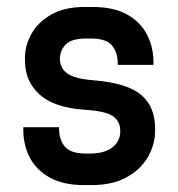

<svg xmlns="http://www.w3.org/2000/svg" viewBox="-20 -533 519 559"><path d="M225.1 5.9Q163.6 5.9 124.3 -16.4Q85 -38.6 66.4 -75Q47.9 -111.3 47.9 -154.3V-162.6H151.9V-159.2Q151.9 -126 168.9 -106Q186 -85.9 230.5 -85.9H241.2Q284.7 -85.9 307.9 -104.5Q331.1 -123 330.1 -152.8Q329.6 -180.2 308.8 -194.8Q288.1 -209.5 227.1 -213.4Q138.2 -219.2 95.5 -257.6Q52.7 -295.9 52.7 -356.9V-365.2Q52.7 -400.9 71.8 -434.8Q90.8 -468.8 129.4 -490.7Q168 -512.7 226.1 -512.7H249.5Q311.5 -512.7 350.6 -490.5Q389.6 -468.3 408.2 -431.9Q426.8 -395.5 426.8 -352.5V-344.2H322.8V-347.7Q322.8 -380.9 305.9 -400.9Q289.1 -420.9 244.1 -420.9H231.4Q187 -420.9 170.7 -402.8Q154.3 -384.8 154.3 -362.3Q154.3 -335.4 175.3 -319.6Q196.3 -303.7 252 -299.3Q349.6 -291.5 390.6 -257.1Q431.6 -222.7 431.6 -158.7V-152.3Q431.6 -112.3 410.6 -75.9Q389.6 -39.6 348.6 -16.8Q307.6 5.9 246.6 5.9Z"/></svg>

Font: Kay Pho Du
Style: Bold
Weight: 700
Designer: Victor Gaultney, Khu Oo Reh
Foundry: SIL International
Version: Version 3.000